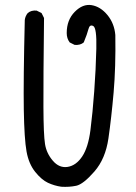

<svg xmlns="http://www.w3.org/2000/svg" viewBox="-20 -747 540 760"><path d="M222.7 -7.8Q195.3 -11.7 169.9 -23.4Q144.5 -35.2 119.1 -66.9Q93.8 -98.6 85 -147.5Q76.2 -196.3 74.2 -313Q72.3 -429.7 78.1 -668Q80.1 -683.6 89.8 -695.3Q103.5 -707 125 -705.1L144.5 -695.3L154.3 -675.8Q151.4 -433.6 151.9 -323.7Q152.3 -213.9 158.2 -176.8Q164.1 -139.6 189.5 -110.4Q214.8 -81.1 248 -86.4Q281.2 -91.8 305.2 -127.4Q329.1 -163.1 337.9 -231.4Q346.7 -299.8 353 -385.7Q359.4 -471.7 361.3 -554.2Q363.3 -636.7 349.1 -644Q335 -651.4 330.1 -631.8Q325.2 -612.3 311.5 -579.1Q297.9 -567.4 275.4 -569.3L255.9 -579.1Q244.1 -594.7 244.1 -616.2Q244.1 -668 275.9 -700.2Q307.6 -732.4 342.8 -726.6Q377.9 -720.7 405.3 -687.5Q432.6 -654.3 436.5 -608.4Q438.5 -480.5 429.7 -380.4Q420.9 -280.3 409.2 -199.2Q397.5 -118.2 353.5 -67.9Q309.6 -17.6 281.7 -11.7Q253.9 -5.9 222.7 -7.8Z"/></svg>

Font: JasonHandwriting1
Style: Regular
Weight: 400
Version: Version 1.48.20